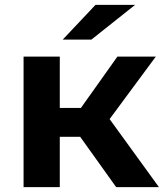

<svg xmlns="http://www.w3.org/2000/svg" viewBox="-20 -770 676 790"><path d="M463 -537 313 -326H226V-537H77V0H226V-207H310L458 0H634L431 -280L621 -537ZM356 -607 536 -750H373L238 -607Z"/></svg>

Font: Montserrat-Alt1
Style: Bold
Weight: 700
Designer: Differentunic
Foundry: Differentunic
Version: Version 7.222